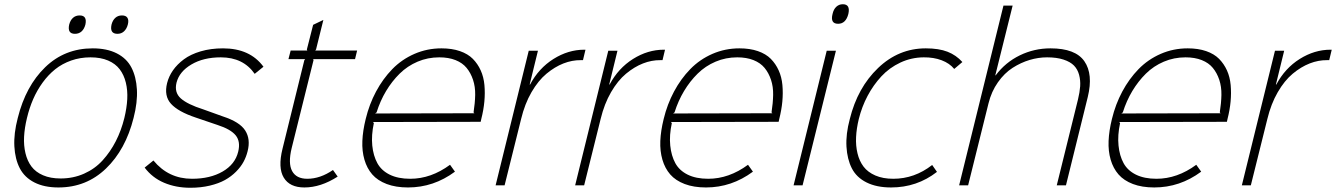

<svg xmlns="http://www.w3.org/2000/svg" viewBox="-20 -866 6242 897"><path d="M561 -314.9Q572.3 -361.8 574.5 -402.8Q576.7 -443.8 567.9 -480Q559.1 -516.1 539.3 -542.2Q519.5 -568.4 484.9 -583.3Q450.2 -598.1 402.8 -598.1Q355 -598.1 312.7 -583.3Q270.5 -568.4 238 -542.5Q205.6 -516.6 179.2 -480.2Q152.8 -443.8 135 -402.8Q117.2 -361.8 106 -314.9Q94.7 -268.6 92.5 -227.5Q90.3 -186.5 98.9 -150.4Q107.4 -114.3 127 -88.1Q146.5 -62 181.2 -47.1Q215.8 -32.2 263.2 -32.2Q322.3 -32.2 372.8 -54.7Q423.3 -77.1 459.5 -116.9Q495.6 -156.7 521 -206.3Q546.4 -255.9 561 -314.9ZM604 -314.9Q566.9 -167 475.1 -78.6Q383.3 9.8 252.9 9.8Q186.5 9.8 140.6 -13.7Q94.7 -37.1 72.5 -79.8Q50.3 -122.6 47.1 -182.4Q43.9 -242.2 63 -314.9Q100.1 -463.9 191.2 -552Q282.2 -640.1 413.1 -640.1Q479.5 -640.1 525.6 -616.7Q571.8 -593.3 594 -550.5Q616.2 -507.8 619.6 -448Q623 -388.2 604 -314.9ZM378.9 -751Q373.5 -730.5 361.1 -719.2Q348.6 -708 330.1 -708Q293.9 -708 303.2 -751Q308.6 -771.5 321 -782.7Q333.5 -793.9 352.1 -793.9Q388.2 -793.9 378.9 -751ZM577.1 -751Q571.8 -731 559.3 -719.5Q546.9 -708 528.8 -708Q491.7 -708 501 -751Q506.3 -771.5 518.8 -782.7Q531.2 -793.9 549.8 -793.9Q568.4 -793.9 575.4 -782.7Q582.5 -771.5 577.1 -751Z M1136.7 -159.2Q1130.4 -133.3 1117.7 -109.9Q1105 -86.4 1082.8 -64Q1060.5 -41.5 1031.2 -25.1Q1002 -8.8 960.2 1.2Q918.5 11.2 869.1 11.2Q801.8 11.2 746.6 -12.2Q691.4 -35.6 655.8 -83L696.8 -116.2Q767.1 -30.8 877 -30.8Q961.9 -30.8 1020.3 -64.7Q1078.6 -98.6 1092.8 -157.2Q1104.5 -204.6 1081.3 -233.4Q1058.1 -262.2 996.1 -282.2Q989.7 -284.2 944.8 -299.6Q899.9 -314.9 894 -316.9Q812.5 -344.2 779.1 -380.9Q745.6 -417.5 760.7 -478Q768.6 -509.3 788.1 -537.4Q807.6 -565.4 839.1 -588.9Q870.6 -612.3 917.7 -626.2Q964.8 -640.1 1022 -640.1Q1147.9 -640.1 1210.9 -554.2L1169.9 -521Q1116.2 -598.1 1011.7 -598.1Q930.7 -598.1 874.3 -564.9Q817.9 -531.7 804.7 -480Q793.5 -434.1 824.7 -406.2Q856 -378.4 929.7 -355Q949.2 -348.6 1022 -321.8Q1100.1 -296.4 1125.7 -256.1Q1151.4 -215.8 1136.7 -159.2Z M1535.6 -71.8 1557.6 -41Q1478.5 9.8 1401.9 9.8Q1333.5 9.8 1305.7 -36.1Q1277.8 -82 1299.8 -170.9L1401.9 -585L1405.8 -589.8H1327.6L1337.9 -629.9H1415.5L1413.6 -634.8L1442.9 -750L1490.7 -772.9L1456.5 -634.8L1452.6 -629.9H1648.4L1638.7 -589.8H1442.9L1444.8 -585L1342.8 -174.8Q1325.2 -103 1344.7 -66.9Q1364.3 -30.8 1415.5 -30.8Q1476.1 -30.8 1535.6 -71.8Z M1732.4 -335.9 2196.3 -336.9 2192.4 -340.8Q2199.2 -384.3 2200 -422.6Q2200.7 -460.9 2189.9 -493.2Q2179.2 -525.4 2159.9 -548.8Q2140.6 -572.3 2108.2 -585.2Q2075.7 -598.1 2032.2 -598.1Q1978.5 -598.1 1930.9 -577.9Q1883.3 -557.6 1847.2 -522Q1811 -486.3 1783.7 -440.7Q1756.3 -395 1739.3 -340.8ZM2228.5 -310.1 2225.6 -296.9 1722.7 -295.9 1726.6 -291Q1714.4 -233.9 1719.2 -186Q1724.1 -138.2 1742.9 -103.8Q1761.7 -69.3 1800.8 -50Q1839.8 -30.8 1896.5 -30.8Q1993.7 -30.8 2082.5 -96.2L2105.5 -64Q2005.9 9.8 1886.2 9.8Q1829.1 9.8 1786.6 -6.3Q1744.1 -22.5 1719.2 -51Q1694.3 -79.6 1682.6 -119.9Q1670.9 -160.2 1672.9 -207.5Q1674.8 -254.9 1688.5 -310.1Q1705.1 -378.9 1736.8 -438.2Q1768.6 -497.6 1812.7 -543Q1856.9 -588.4 1916.3 -614.3Q1975.6 -640.1 2042.5 -640.1Q2091.3 -640.1 2128.7 -627.2Q2166 -614.3 2189 -591.1Q2211.9 -567.9 2225.8 -537.1Q2239.7 -506.3 2243.2 -468.8Q2246.6 -431.2 2242.9 -391.8Q2239.3 -352.5 2228.5 -310.1Z M2715.3 -633.8 2703.6 -585H2693.4Q2652.8 -585.4 2612.3 -569.6Q2571.8 -553.7 2533.2 -521.7Q2494.6 -489.7 2463.1 -435.3Q2431.6 -380.9 2414.6 -310.1L2337.4 0H2295.4L2450.2 -628.9H2493.2L2454.6 -471.2H2456.5Q2497.1 -547.4 2565.9 -590.6Q2634.8 -633.8 2709.5 -633.8Z M3086.9 -633.8 3075.2 -585H3064.9Q3024.4 -585.4 2983.9 -569.6Q2943.4 -553.7 2904.8 -521.7Q2866.2 -489.7 2834.7 -435.3Q2803.2 -380.9 2786.1 -310.1L2709 0H2667L2821.8 -628.9H2864.7L2826.2 -471.2H2828.1Q2868.7 -547.4 2937.5 -590.6Q3006.3 -633.8 3081.1 -633.8Z M3124.5 -335.9 3588.4 -336.9 3584.5 -340.8Q3591.3 -384.3 3592 -422.6Q3592.8 -460.9 3582 -493.2Q3571.3 -525.4 3552 -548.8Q3532.7 -572.3 3500.2 -585.2Q3467.8 -598.1 3424.3 -598.1Q3370.6 -598.1 3323 -577.9Q3275.4 -557.6 3239.3 -522Q3203.1 -486.3 3175.8 -440.7Q3148.4 -395 3131.3 -340.8ZM3620.6 -310.1 3617.7 -296.9 3114.7 -295.9 3118.7 -291Q3106.4 -233.9 3111.3 -186Q3116.2 -138.2 3135 -103.8Q3153.8 -69.3 3192.9 -50Q3231.9 -30.8 3288.6 -30.8Q3385.7 -30.8 3474.6 -96.2L3497.6 -64Q3397.9 9.8 3278.3 9.8Q3221.2 9.8 3178.7 -6.3Q3136.2 -22.5 3111.3 -51Q3086.4 -79.6 3074.7 -119.9Q3063 -160.2 3064.9 -207.5Q3066.9 -254.9 3080.6 -310.1Q3097.2 -378.9 3128.9 -438.2Q3160.6 -497.6 3204.8 -543Q3249 -588.4 3308.3 -614.3Q3367.7 -640.1 3434.6 -640.1Q3483.4 -640.1 3520.8 -627.2Q3558.1 -614.3 3581.1 -591.1Q3604 -567.9 3617.9 -537.1Q3631.8 -506.3 3635.3 -468.8Q3638.7 -431.2 3635 -391.8Q3631.3 -352.5 3620.6 -310.1Z M3885.3 -628.9 3729.5 0H3687.5L3842.3 -628.9ZM3917.5 -846.2Q3953.6 -846.2 3943.4 -800.8Q3931.6 -754.9 3895.5 -754.9Q3857.9 -754.9 3869.6 -800.8Q3874.5 -822.8 3887.2 -834.5Q3899.9 -846.2 3917.5 -846.2Z M4335 -95.2 4357.4 -63Q4263.7 9.8 4143.1 9.8Q4075.2 9.8 4028.3 -13.7Q3981.4 -37.1 3959.7 -79.6Q3938 -122.1 3934.6 -180.9Q3931.2 -239.7 3950.2 -310.1Q3986.3 -456.5 4082.3 -548.3Q4178.2 -640.1 4305.2 -640.1Q4366.2 -640.1 4406.7 -624.3Q4447.3 -608.4 4476.1 -576.2L4438 -543.9Q4416.5 -570.3 4379.2 -584.5Q4341.8 -598.6 4295.4 -598.1Q4237.8 -597.7 4186.5 -573.7Q4135.3 -549.8 4097.7 -509.3Q4060.1 -468.8 4033.2 -418Q4006.3 -367.2 3992.2 -310.1Q3981.4 -265.6 3979.5 -225.6Q3977.5 -185.5 3986.1 -149.7Q3994.6 -113.8 4014.4 -87.6Q4034.2 -61.5 4069.6 -46.1Q4105 -30.8 4153.3 -30.8Q4252.4 -30.8 4335 -95.2Z M5062 -413.1 4960 0H4917L5016.1 -400.9Q5024.4 -435.1 5026.4 -462.6Q5028.3 -490.2 5021.5 -516.1Q5014.6 -542 4997.6 -559.6Q4980.5 -577.1 4948.7 -587.6Q4917 -598.1 4872.1 -598.1Q4831.1 -598.1 4790.3 -585.9Q4749.5 -573.7 4710.9 -549.1Q4672.4 -524.4 4642.1 -481.4Q4611.8 -438.5 4598.1 -382.8L4502.9 0H4460.9L4668 -839.8H4710.9L4629.9 -514.2H4631.8Q4677.2 -574.7 4744.4 -607.4Q4811.5 -640.1 4887.7 -640.1Q5004.4 -640.1 5046.1 -579.8Q5087.9 -519.5 5062 -413.1Z M5218.8 -335.9 5682.6 -336.9 5678.7 -340.8Q5685.5 -384.3 5686.3 -422.6Q5687 -460.9 5676.3 -493.2Q5665.5 -525.4 5646.2 -548.8Q5627 -572.3 5594.5 -585.2Q5562 -598.1 5518.6 -598.1Q5464.8 -598.1 5417.2 -577.9Q5369.6 -557.6 5333.5 -522Q5297.4 -486.3 5270 -440.7Q5242.7 -395 5225.6 -340.8ZM5714.8 -310.1 5711.9 -296.9 5209 -295.9 5212.9 -291Q5200.7 -233.9 5205.6 -186Q5210.4 -138.2 5229.2 -103.8Q5248 -69.3 5287.1 -50Q5326.2 -30.8 5382.8 -30.8Q5480 -30.8 5568.8 -96.2L5591.8 -64Q5492.2 9.8 5372.6 9.8Q5315.4 9.8 5272.9 -6.3Q5230.5 -22.5 5205.6 -51Q5180.7 -79.6 5168.9 -119.9Q5157.2 -160.2 5159.2 -207.5Q5161.1 -254.9 5174.8 -310.1Q5191.4 -378.9 5223.1 -438.2Q5254.9 -497.6 5299.1 -543Q5343.3 -588.4 5402.6 -614.3Q5461.9 -640.1 5528.8 -640.1Q5577.6 -640.1 5615 -627.2Q5652.3 -614.3 5675.3 -591.1Q5698.2 -567.9 5712.2 -537.1Q5726.1 -506.3 5729.5 -468.8Q5732.9 -431.2 5729.2 -391.8Q5725.6 -352.5 5714.8 -310.1Z M6201.7 -633.8 6189.9 -585H6179.7Q6139.2 -585.4 6098.6 -569.6Q6058.1 -553.7 6019.5 -521.7Q5981 -489.7 5949.5 -435.3Q5918 -380.9 5900.9 -310.1L5823.7 0H5781.7L5936.5 -628.9H5979.5L5940.9 -471.2H5942.9Q5983.4 -547.4 6052.2 -590.6Q6121.1 -633.8 6195.8 -633.8Z"/></svg>

Font: Sinkin Sans 200 X Light Italic
Style: Regular
Weight: 200
Italic angle: -112°
Designer: Keith Bates
Foundry: K-Type
Version: Sinkin Sans (version 1.0)  by Keith Bates   •   © 2014   www